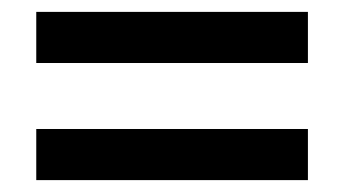

<svg xmlns="http://www.w3.org/2000/svg" viewBox="-20 -508 579 323"><path d="M498 -488V-402H41V-488ZM498 -291V-205H41V-291Z"/></svg>

Font: Bitter Thin SemiBold
Style: Regular
Weight: 600
Version: Version 2.002